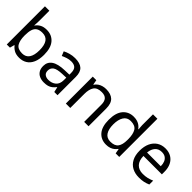

<svg xmlns="http://www.w3.org/2000/svg" viewBox="135 -1727 2703 2703"><g transform="rotate(45 1486.5 -375.0)"><path d="M173 -575Q173 -541 171.5 -511.5Q170 -482 168 -465H173Q196 -499 236 -522Q276 -545 339 -545Q439 -545 499.5 -475.5Q560 -406 560 -268Q560 -176 532.5 -114Q505 -52 455 -21Q405 10 339 10Q276 10 236 -13Q196 -36 173 -68H166L148 0H85V-760H173ZM324 -472Q267 -472 234 -450.5Q201 -429 187 -384.5Q173 -340 173 -271V-267Q173 -168 205.5 -115.5Q238 -63 326 -63Q398 -63 433.5 -116Q469 -169 469 -269Q469 -370 433.5 -421Q398 -472 324 -472Z M903 -545Q1001 -545 1048 -502Q1095 -459 1095 -365V0H1031L1014 -76H1010Q987 -47 962.5 -27.5Q938 -8 906.5 1Q875 10 830 10Q782 10 743.5 -7Q705 -24 683 -59.5Q661 -95 661 -149Q661 -229 724 -272.5Q787 -316 918 -320L1009 -323V-355Q1009 -422 980 -448Q951 -474 898 -474Q856 -474 818 -461.5Q780 -449 747 -433L720 -499Q755 -518 803 -531.5Q851 -545 903 -545ZM929 -259Q829 -255 790.5 -227Q752 -199 752 -148Q752 -103 779.5 -82Q807 -61 850 -61Q918 -61 963 -98.5Q1008 -136 1008 -214V-262Z M1519 -546Q1615 -546 1664 -499.5Q1713 -453 1713 -349V0H1626V-343Q1626 -408 1597 -440Q1568 -472 1506 -472Q1417 -472 1383 -422Q1349 -372 1349 -278V0H1261V-536H1332L1345 -463H1350Q1368 -491 1394.5 -509.5Q1421 -528 1453 -537Q1485 -546 1519 -546Z M2069 10Q1969 10 1909 -59.5Q1849 -129 1849 -267Q1849 -405 1909.5 -475.5Q1970 -546 2070 -546Q2112 -546 2143 -535.5Q2174 -525 2197 -507Q2220 -489 2236 -467H2242Q2241 -480 2238.5 -505.5Q2236 -531 2236 -546V-760H2324V0H2253L2240 -72H2236Q2220 -49 2197 -30.5Q2174 -12 2142.5 -1Q2111 10 2069 10ZM2083 -63Q2168 -63 2202.5 -109.5Q2237 -156 2237 -250V-266Q2237 -366 2204 -419.5Q2171 -473 2082 -473Q2011 -473 1975.5 -416.5Q1940 -360 1940 -265Q1940 -169 1975.5 -116Q2011 -63 2083 -63Z M2701 -546Q2770 -546 2819.5 -516Q2869 -486 2895.5 -431.5Q2922 -377 2922 -304V-251H2555Q2557 -160 2601.5 -112.5Q2646 -65 2726 -65Q2777 -65 2816.5 -74.5Q2856 -84 2898 -102V-25Q2857 -7 2817 1.5Q2777 10 2722 10Q2646 10 2587.5 -21Q2529 -52 2496.5 -113.5Q2464 -175 2464 -264Q2464 -352 2493.5 -415Q2523 -478 2576.5 -512Q2630 -546 2701 -546ZM2700 -474Q2637 -474 2600.5 -433.5Q2564 -393 2557 -321H2830Q2830 -367 2816 -401Q2802 -435 2773.5 -454.5Q2745 -474 2700 -474Z"/></g></svg>

Font: uhindi15
Style: Book
Weight: 400
Designer: Jelle Bosma - Monotype Design Team
Foundry: Monotype Imaging Inc.
Version: Version 2.003